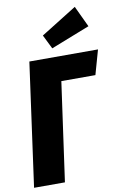

<svg xmlns="http://www.w3.org/2000/svg" viewBox="-102 -1008 688 1066"><g transform="rotate(-10 242.0 -475.0)"><path d="M484 -695 445 -557H253L175 0H1L97 -695ZM398 -950 454 -831 235 -745 196 -824Z"/></g></svg>

Font: Fira Sans Extra Condensed ExtraBold
Style: Italic
Weight: 800
Width: 3
Italic angle: -8°
Designer: Carrois Corporate & Edenspiekermann AG
Foundry: Carrois Corporate GbR & Edenspiekermann AG
Version: Version 4.203